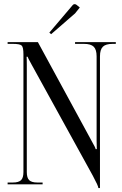

<svg xmlns="http://www.w3.org/2000/svg" viewBox="-20 -910 604 948"><path d="M232.4 -741.2 223.6 -749 338.9 -884.8Q342.8 -889.6 348.6 -889.6Q353.5 -889.6 358.4 -885.7L374 -873L350.6 -843.8ZM17.6 0V-8.8H43Q72.3 -8.8 84 -20.5Q95.7 -32.2 95.7 -60.5V-641.6Q95.7 -676.8 86.9 -685.1Q78.1 -693.4 43 -693.4H17.6V-702.1H167L434.6 -210Q452.1 -179.7 452.1 -173.8H458Q457 -184.6 457 -214.8V-631.8Q457 -665 442.9 -679.2Q428.7 -693.4 394.5 -693.4H350.6V-702.1H551.8V-693.4H536.1Q502 -693.4 487.8 -679.2Q473.6 -665 473.6 -631.8V18.6H465.8Q465.8 8.8 438.5 -42L135.7 -591.8Q116.2 -627 116.2 -629.9H111.3Q112.3 -619.1 112.3 -587.9V-60.5Q112.3 -32.2 124 -20.5Q135.7 -8.8 165 -8.8H190.4V0Z"/></svg>

Font: FoglihtenNo07
Style: Regular
Weight: 500
Designer: gluk (gluksza@wp.pl)
Foundry: gluk (gluksza@wp.pl)
Version: Version 0.871